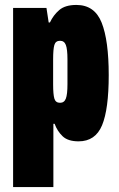

<svg xmlns="http://www.w3.org/2000/svg" viewBox="-20 -560 480 777"><path d="M33 197V-528H168L177 -469H182Q196 -499 220 -519.5Q244 -540 289 -540Q363 -540 391.5 -468Q420 -396 420 -256Q420 -118 393 -53Q366 12 298 12Q255 12 233.5 -8.5Q212 -29 201 -59H196V197ZM223 -144Q240 -144 246.5 -161Q253 -178 253 -219V-320Q253 -361 246.5 -378Q240 -395 223 -395Q205 -395 200 -378Q195 -361 195 -320V-219Q195 -178 200 -161Q205 -144 223 -144Z"/></svg>

Font: Archivo ExtraCondensed Black
Style: Regular
Weight: 900
Width: 2
Designer: Hector Gatti
Foundry: Omnibus-Type
Version: Version 2.001; ttfautohint (v1.8.3)